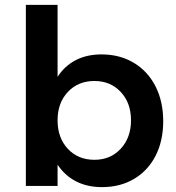

<svg xmlns="http://www.w3.org/2000/svg" viewBox="-20 -762 721 787"><path d="M649 -265Q649 -185 618 -124Q587 -63 530 -29Q473 5 398 5Q338 5 292 -18.5Q246 -42 216 -87V0H86V-742H216V-447Q245 -492 290.5 -515.5Q336 -539 396 -539Q471 -539 528.5 -504.5Q586 -470 617.5 -408Q649 -346 649 -265ZM517 -269Q517 -340 475 -385Q433 -430 367 -430Q300 -430 258 -385Q216 -340 216 -269Q216 -197 258 -152Q300 -107 367 -107Q433 -107 475 -152.5Q517 -198 517 -269Z"/></svg>

Font: Montserrat Medium
Style: Regular
Weight: 500
Designer: Julieta Ulanovsky
Foundry: Julieta Ulanovsky
Version: Version 6.001